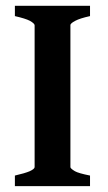

<svg xmlns="http://www.w3.org/2000/svg" viewBox="-20 -635 367 655"><path d="M30.8 0V-36.1Q64.9 -43.9 81.1 -50.8Q98.1 -58.6 98.1 -64.9V-548.8Q98.1 -554.7 82 -564Q66.9 -571.8 30.8 -580.1V-615.2H287.1V-580.1Q252 -572.3 236.8 -564Q219.7 -555.2 220.2 -548.8V-64.9Q220.2 -60.1 235.8 -50.8Q248 -43.9 287.1 -36.1V0Z"/></svg>

Font: Gentium Basic
Style: Bold
Weight: 700
Designer: J. Victor Gaultney and Annie Olsen
Foundry: SIL International
Version: Version 1.100